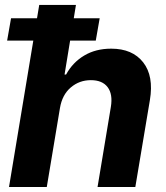

<svg xmlns="http://www.w3.org/2000/svg" viewBox="-20 -747 664 767"><path d="M219.5 -315.3 166.9 0H16L136.7 -727.3H283.4L237.9 -449.2H244Q270.2 -497.5 316.2 -525Q362.2 -552.6 424.4 -552.6Q509.2 -552.6 552 -497.9Q594.8 -443.2 578.8 -347.3L520.6 0H369.7L422.9 -320.3Q431.1 -370.7 410 -398.8Q388.8 -426.8 343 -426.8Q296.9 -426.8 262.6 -397.5Q228.3 -368.3 219.5 -315.3ZM8.5 -584.9 24.1 -674H378.2L362.6 -584.9Z"/></svg>

Font: Inter UI
Style: Bold Italic
Weight: 700
Italic angle: 9.39999°
Designer: Rasmus Andersson
Foundry: rsms
Version: 3.2;8d6f07862